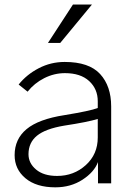

<svg xmlns="http://www.w3.org/2000/svg" viewBox="-20 -801 583 839"><path d="M104.5 -127Q104.5 -87.9 137.7 -60.1Q170.9 -32.2 229.5 -32.2Q302.7 -32.2 355 -79.6Q407.2 -127 407.2 -200.2V-281.2Q363.3 -267.6 260.7 -252Q178.7 -238.3 141.6 -208Q104.5 -177.7 104.5 -127ZM43.9 -123Q43.9 -193.4 96.2 -236.8Q148.4 -280.3 261.7 -297.9Q375 -316.4 407.2 -329.1V-358.4Q407.2 -412.1 369.6 -446.8Q332 -481.4 263.7 -481.4Q216.8 -481.4 173.3 -459.5Q129.9 -437.5 100.6 -400.4L61.5 -431.6Q96.7 -475.6 149.4 -502.9Q202.1 -530.3 262.7 -530.3Q369.1 -530.3 417.5 -477.5Q465.8 -424.8 465.8 -335.9V0H408.2V-92.8Q391.6 -48.8 340.3 -15.6Q289.1 17.6 221.7 17.6Q138.7 17.6 91.3 -22Q43.9 -61.5 43.9 -123ZM189.5 -613.3 298.8 -781.2H381.8L243.2 -613.3Z"/></svg>

Font: Gothic A1 Light
Style: Regular
Weight: 300
Version: Version 2.50